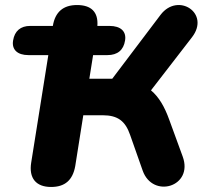

<svg xmlns="http://www.w3.org/2000/svg" viewBox="-20 -734 825 763"><path d="M183 9C238 9 269 -18 279 -74L311 -276H388C448 -276 478 -253 497 -198L547 -56C587 57 750 8 706 -112L653 -257C634 -310 612 -348 580 -375L743 -586C817 -682 687 -766 618 -675L426 -421H335L350 -515H407C447 -515 471 -535 477 -573C483 -609 460 -631 415 -631H367C371 -687 342 -714 286 -714C231 -714 199 -686 190 -631H100C62 -631 38 -611 32 -573C26 -537 49 -515 93 -515H172L104 -88C94 -26 123 9 183 9Z"/></svg>

Font: SN Pro Heavy
Style: Italic
Weight: 800
Italic angle: -9°
Designer: Tobias Whetton
Foundry: Supernotes
Version: Version 1.001;Glyphs 3.2 (3249)